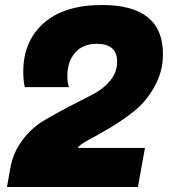

<svg xmlns="http://www.w3.org/2000/svg" viewBox="-20 -747 676 767"><path d="M249 -442Q249 -413 256 -399H79Q73 -423 73 -461Q73 -582 154.5 -654.5Q236 -727 388 -727Q631 -727 631 -531Q631 -461 597 -400.5Q563 -340 514 -301.5Q465 -263 416 -234.5Q367 -206 331 -186.5Q295 -167 292 -157V-156H559L531 0H8L21 -74Q32 -137 69 -186.5Q106 -236 153 -264Q200 -292 252.5 -319.5Q305 -347 348 -368.5Q391 -390 419.5 -424Q448 -458 448 -500Q448 -572 367 -572Q311 -572 280 -536.5Q249 -501 249 -442Z"/></svg>

Font: Fugaz One
Style: Regular
Weight: 400
Designer: Daniel Hernandez
Foundry: Daniel Hernandez
Version: Version 1.002